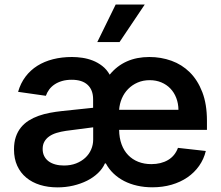

<svg xmlns="http://www.w3.org/2000/svg" viewBox="-20 -799 957 830"><path d="M638.5 10.7Q604 10.7 573.2 3.7Q542.3 -3.2 516.5 -16.5Q490.8 -29.8 470.7 -49Q450.6 -68.2 437.5 -92.7H433.6Q423.7 -70 403.6 -50.8Q383.5 -31.6 356.4 -17.9Q329.2 -4.3 296.5 3.4Q263.8 11 228.7 11Q187.5 11 153.1 0.4Q118.6 -10.3 93.6 -31.1Q68.5 -51.8 54.5 -82.4Q40.5 -112.9 40.5 -153.1Q40.5 -183.9 48.5 -207.4Q56.5 -230.8 70.7 -248.2Q84.9 -265.6 104.4 -277.9Q123.9 -290.1 147 -298.3Q170.1 -306.5 195.7 -311.3Q221.2 -316.1 247.5 -318.9L382.5 -333.1V-370Q382.5 -410.2 358.8 -432.2Q335.2 -454.2 290.1 -454.2Q266.7 -454.2 248 -448.7Q229.4 -443.2 215.6 -433.8Q201.7 -424.4 192.5 -411.8Q183.2 -399.1 178.3 -384.9L58.2 -402Q68.9 -439.3 90.2 -467.5Q111.5 -495.7 141.5 -514.6Q171.5 -533.4 209.3 -543Q247.2 -552.6 291.2 -552.6Q312.5 -552.6 335.8 -549.2Q359 -545.8 380.9 -537.3Q402.7 -528.8 421.9 -514Q441.1 -499.3 454.2 -476.2Q516.7 -552.6 625.7 -552.6Q675.8 -552.6 721.1 -536.4Q766.3 -520.2 800.4 -486.5Q834.5 -452.8 854.6 -400.7Q874.6 -348.7 874.6 -277V-237.6H495Q495.4 -202.8 505.5 -175.2Q515.6 -147.7 533.9 -128.7Q552.2 -109.7 577.6 -99.6Q603 -89.5 634.2 -89.5Q676.1 -89.5 706.3 -107.2Q736.5 -125 749.3 -159.8L869.7 -146.3Q861.2 -110.8 840.7 -81.9Q820.3 -52.9 790.3 -32.3Q760.3 -11.7 721.8 -0.5Q683.2 10.7 638.5 10.7ZM751.4 -324.2Q751.1 -351.9 742 -375.5Q733 -399.1 716.6 -416.2Q700.3 -433.2 677.6 -442.8Q654.8 -452.4 627.1 -452.4Q598.4 -452.4 574.8 -442.1Q551.1 -431.8 533.9 -414.2Q516.7 -396.7 506.7 -373.4Q496.8 -350.1 495 -324.2ZM256.4 -83.5Q285.5 -83.5 308.8 -92.5Q332 -101.6 348.5 -116.8Q365.1 -132.1 373.9 -152.5Q382.8 -172.9 382.8 -195.7V-248.6L264.9 -233.3Q243.3 -230.1 225 -224.6Q206.7 -219.1 193.2 -209.7Q179.7 -200.3 172.1 -187Q164.4 -173.7 164.4 -155.2Q164.4 -137.4 171.2 -124.1Q177.9 -110.8 190.2 -101.7Q202.4 -92.7 219.3 -88.1Q236.2 -83.5 256.4 -83.5ZM496.8 -617.2H400.6L480.1 -779.5H605.8Z"/></svg>

Font: Linik Sans SemiBold
Style: Regular
Weight: 600
Designer: Rasmus Andersson (font), Cristiano Sobral (main changes)
Foundry: rsms
Version: Version 3.018;June 1, 2022;FontCreator 14.0.0.2814 64-bit; t